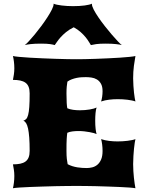

<svg xmlns="http://www.w3.org/2000/svg" viewBox="-20 -1001 789 1021"><path d="M48.8 0Q51.8 -12.2 54 -29.5Q56.2 -46.9 56.2 -65.4Q56.2 -82.5 53.7 -98.9Q51.3 -115.2 48.8 -127Q70.8 -127 87.4 -130.4Q104 -133.8 115.2 -141.8Q126.5 -149.9 132.1 -163.8Q137.7 -177.7 137.7 -198.7Q137.7 -239.7 135.5 -269Q133.3 -298.3 129.2 -317.4Q125 -336.4 118.7 -346.4Q112.3 -356.4 104 -358.9Q112.8 -361.8 119.1 -368.2Q125.5 -374.5 129.6 -389.9Q133.8 -405.3 135.7 -432.4Q137.7 -459.5 137.7 -504.4Q137.7 -525.4 132.1 -539.3Q126.5 -553.2 115.2 -561.3Q104 -569.3 87.4 -572.8Q70.8 -576.2 48.8 -576.2Q51.3 -587.9 53.7 -604.2Q56.2 -620.6 56.2 -637.7Q56.2 -656.2 54 -673.6Q51.8 -690.9 48.8 -703.1Q58.6 -700.7 82.5 -698.5Q106.4 -696.3 138.2 -694.3Q169.9 -692.4 206.1 -690.9Q242.2 -689.5 276.6 -688.2Q311 -687 340.1 -686.5Q369.1 -686 386.7 -686Q404.3 -686 431.6 -686.5Q459 -687 490.5 -688.2Q522 -689.5 554.9 -690.9Q587.9 -692.4 616.9 -694.3Q646 -696.3 668.2 -698.5Q690.4 -700.7 700.2 -703.1Q696.3 -682.6 692.1 -651.1Q688 -619.6 688 -584.5Q688 -564 689.5 -544.2Q690.9 -524.4 692.6 -508.1Q694.3 -491.7 696.5 -479.5Q698.7 -467.3 700.2 -461.4Q692.9 -464.4 681.9 -466.6Q670.9 -468.8 658.2 -470.5Q645.5 -472.2 631.8 -472.9Q618.2 -473.6 605.5 -473.6Q583 -473.6 560.5 -470.9Q538.1 -468.3 517.6 -461.4Q521 -471.7 523.2 -486.3Q525.4 -501 525.4 -516.1Q525.4 -541 516.8 -555.9Q508.3 -570.8 495.1 -578.6Q481.9 -586.4 466.3 -588.6Q450.7 -590.8 436.5 -590.8Q425.3 -590.8 412.8 -590.1Q400.4 -589.4 387.5 -586.7Q374.5 -584 361.8 -579.3Q349.1 -574.7 338.4 -566.9Q336.4 -555.7 335 -541Q333.5 -526.4 333.5 -504.4Q333.5 -471.7 334.7 -453.4Q335.9 -435.1 337.9 -425.3Q351.1 -419.4 368.7 -417Q386.2 -414.6 404.8 -414.6Q432.6 -414.6 457.5 -418.9Q482.4 -423.3 493.7 -429.2Q489.7 -418.5 488 -399.4Q486.3 -380.4 486.3 -359.4Q486.3 -347.7 486.8 -336.2Q487.3 -324.7 488.5 -315.2Q489.7 -305.7 491 -298.6Q492.2 -291.5 493.7 -288.1Q489.3 -290.5 479.5 -293.2Q469.7 -295.9 456.8 -298.3Q443.8 -300.8 428.5 -302.5Q413.1 -304.2 397 -304.2Q380.4 -304.2 365.2 -302.2Q350.1 -300.3 337.9 -294.9Q336.9 -289.1 336.2 -281.5Q335.4 -273.9 334.7 -262.5Q334 -251 333.7 -235.4Q333.5 -219.7 333.5 -198.7Q333.5 -172.4 335.4 -156Q337.4 -139.6 339.8 -127.9Q351.6 -121.6 364.7 -117.4Q377.9 -113.3 391.4 -111.1Q404.8 -108.9 417.5 -108.2Q430.2 -107.4 441.4 -107.4Q455.6 -107.4 470.5 -111.1Q485.4 -114.7 497.6 -124.8Q509.8 -134.8 517.6 -152.6Q525.4 -170.4 525.4 -198.2Q525.4 -215.8 523.2 -232.9Q521 -250 517.6 -261.2Q538.1 -254.4 560.5 -251.7Q583 -249 605.5 -249Q618.2 -249 631.8 -249.8Q645.5 -250.5 658.2 -252.2Q670.9 -253.9 681.9 -256.1Q692.9 -258.3 700.2 -261.2Q698.7 -254.9 696.5 -241.7Q694.3 -228.5 692.6 -210.7Q690.9 -192.9 689.5 -171.6Q688 -150.4 688 -128.4Q688 -109.4 689.2 -91.1Q690.4 -72.8 692.1 -56.2Q693.8 -39.6 696 -25.1Q698.2 -10.7 700.2 0Q690.4 -2 668.2 -3.7Q646 -5.4 616.9 -6.6Q587.9 -7.8 554.9 -9Q522 -10.3 490.5 -11Q459 -11.7 431.6 -12Q404.3 -12.2 386.7 -12.2Q369.1 -12.2 340.1 -12Q311 -11.7 276.6 -11Q242.2 -10.3 206.1 -9Q169.9 -7.8 138.2 -6.6Q106.4 -5.4 82.5 -3.7Q58.6 -2 48.8 0ZM111.8 -761.2Q119.1 -766.6 133.3 -781.7Q147.5 -796.9 164.6 -817.6Q181.6 -838.4 199.5 -862.3Q217.3 -886.2 231.9 -908.9Q246.6 -931.6 255.9 -950.2Q265.1 -968.8 265.1 -979.5V-981.4Q271 -978.5 282.2 -976.1Q293.5 -973.6 307.6 -971.9Q321.8 -970.2 337.4 -969.2Q353 -968.3 368.2 -968.3Q403.3 -968.3 430.2 -971.9Q457 -975.6 469.2 -981.4Q469.2 -980.5 469 -980.2Q468.8 -980 468.8 -979Q468.8 -968.3 478.5 -949.5Q488.3 -930.7 503.7 -908.2Q519 -885.7 537.8 -861.8Q556.6 -837.9 574.2 -817.4Q591.8 -796.9 606.4 -781.5Q621.1 -766.1 627.9 -761.2Q620.6 -763.7 597.9 -766.4Q575.2 -769 541.5 -769Q509.3 -769 491.2 -766.4Q473.1 -763.7 463.4 -761.2Q459 -767.6 452.4 -778.8Q445.8 -790 435.3 -803Q424.8 -815.9 409.4 -829.8Q394 -843.8 372.1 -856Q347.7 -843.8 330.8 -829.8Q314 -815.9 302.2 -802.7Q290.5 -789.6 283.2 -778.6Q275.9 -767.6 271 -761.2Q264.2 -763.7 246.8 -766.4Q229.5 -769 198.2 -769Q164.6 -769 141.8 -766.4Q119.1 -763.7 111.8 -761.2Z"/></svg>

Font: Arbutus
Style: Regular
Weight: 400
Designer: Karolina Lach
Foundry: Sorkin Type Co.
Version: Version 1.002